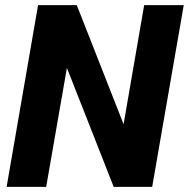

<svg xmlns="http://www.w3.org/2000/svg" viewBox="-20 -731 739 751"><path d="M698.7 -710.9 575.2 0H424.8L241.7 -465.3L160.6 0H5.9L128.9 -710.9H280.3L463.4 -245.1L543.9 -710.9Z"/></svg>

Font: Roboto ExtraBold
Style: Italic
Weight: 800
Designer: Christian Robertson
Foundry: Google
Version: Version 3.009; 2024